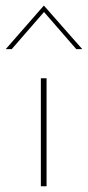

<svg xmlns="http://www.w3.org/2000/svg" viewBox="-49 -652 308 672"><path d="M114 -378V0H94V-378ZM218 -480 105 -610 -8 -480H-29L104 -632H105L239 -480Z"/></svg>

Font: Josefin Sans Thin
Style: Regular
Weight: 250
Designer: Santiago Orozco
Foundry: Typemade
Version: Version 2.000